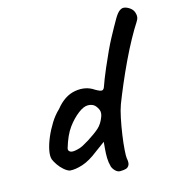

<svg xmlns="http://www.w3.org/2000/svg" viewBox="-77 -711 700 796"><g transform="rotate(-10 273.0 -312.5)"><path d="M370 19Q357 22 346 13.5Q335 5 330 -6Q323 -25 321 -43.5Q319 -62 319 -82V-112L279 -77Q245 -45 214.5 -32Q184 -19 160 -19Q149 -21 135 -31Q121 -41 110 -54.5Q99 -68 94 -78Q88 -92 90.5 -116.5Q93 -141 102.5 -170.5Q112 -200 126.5 -228.5Q141 -257 160 -278Q193 -328 238.5 -340Q284 -352 321 -331Q342 -321 349.5 -323Q357 -325 360 -339Q364 -355 368.5 -370Q373 -385 382 -413Q407 -489 425.5 -532Q444 -575 459 -607Q470 -630 480 -638Q490 -646 498 -645Q509 -645 523 -637Q537 -629 542 -615Q546 -606 545.5 -597Q545 -588 539 -577Q526 -553 508.5 -513.5Q491 -474 473.5 -427Q456 -380 441 -334Q426 -288 416 -253Q410 -231 406 -197Q402 -163 400 -127.5Q398 -92 398.5 -64.5Q399 -37 401 -29Q407 -9 403 1Q399 11 390 14.5Q381 18 370 19ZM204 -99Q218 -103 229.5 -110.5Q241 -118 256 -129Q286 -152 302.5 -169.5Q319 -187 327 -217Q331 -233 326 -244Q321 -255 310 -265Q298 -274 280 -272.5Q262 -271 240 -251Q216 -229 197 -197.5Q178 -166 167 -112Q165 -102 174 -97Q183 -92 204 -99Z"/></g></svg>

Font: Caveat SemiBold
Style: Regular
Weight: 600
Designer: Pablo Impallari
Foundry: Pablo Impallari
Version: Version 2.000